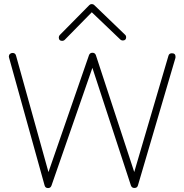

<svg xmlns="http://www.w3.org/2000/svg" viewBox="-20 -936 925 963"><path d="M428.2 -910.6Q433.1 -915.5 439.9 -915.5Q447.8 -915.5 452.1 -911.1L606.9 -762.2Q610.4 -759.3 611.6 -755.4Q612.8 -751.5 612.8 -750Q612.8 -732.9 595.7 -732.9Q593.8 -732.9 590.1 -733.9Q586.4 -734.9 583.5 -737.8L440.4 -874.5L304.7 -736.3Q301.8 -733.4 298.1 -732.2Q294.4 -731 292 -731Q274.9 -731 274.9 -748Q274.9 -755.4 279.8 -760.3ZM426.3 -659.2Q430.7 -671.4 443.8 -671.4Q456.5 -671.4 460.9 -659.2L653.3 -73.2L824.7 -655.8Q828.1 -668.9 842.3 -668.9Q860.4 -668.9 860.4 -650.9Q860.4 -647 859.9 -645.5L671.9 -6.3Q668.5 6.8 654.3 6.8Q641.1 6.8 636.7 -5.4L443.4 -595.7L238.3 -5.4Q233.9 7.3 221.2 7.3Q207 7.3 203.6 -6.3L25.4 -647Q24.4 -649.9 24.4 -652.3Q24.4 -660.2 29.8 -665.3Q35.2 -670.4 43 -670.4Q57.1 -670.4 60.5 -656.7L223.1 -72.8Z"/></svg>

Font: Manjari Thin
Style: Regular
Weight: 100
Designer: Santhosh Thottingal <santhosh.thottingal@gmail.com>
Version: Version 2.000